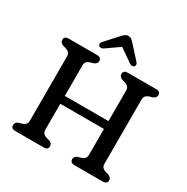

<svg xmlns="http://www.w3.org/2000/svg" viewBox="-200 -1086 1229 1259"><g transform="rotate(30 415.0 -456.0)"><path d="M250 -108Q250 -88.5 259.2 -78.8Q268.5 -69 285 -64L307 -58Q331.5 -48 331.5 -27.5Q331.5 0 298 0H84.5Q51.5 0 51.5 -27.5Q51.5 -48 76 -58L98 -64Q114 -69 123.5 -78.8Q133 -88.5 133 -108V-592Q133 -611.5 123.5 -621.2Q114 -631 98 -636L76 -642Q51.5 -652 51.5 -672.5Q51.5 -700 84.5 -700H298Q331.5 -700 331.5 -672.5Q331.5 -652 307 -642L285 -636Q268.5 -631 259.2 -621.2Q250 -611.5 250 -592V-362H580.5V-592Q580.5 -611.5 571.2 -621.2Q562 -631 545.5 -636L523.5 -642Q499 -652 499 -672.5Q499 -700 532.5 -700H746Q779 -700 779 -672.5Q779 -652 754.5 -642L732.5 -636Q716.5 -631 707 -621.2Q697.5 -611.5 697.5 -592V-108Q697.5 -88.5 707 -78.8Q716.5 -69 732.5 -64L754.5 -58Q779 -48 779 -27.5Q779 0 746 0H532.5Q499 0 499 -27.5Q499 -48 523.5 -58L545.5 -64Q562 -69 571.2 -78.8Q580.5 -88.5 580.5 -108V-302.5H250ZM317.5 -760.5Q296 -746.5 282.5 -757.5Q277 -762 276.5 -771Q276 -780 284.5 -789.5L370 -884Q382 -896.5 391.5 -904Q401 -911.5 415.5 -911.5Q429.5 -911.5 439 -904Q448.5 -896.5 460 -884L545.5 -789.5Q554 -780 553.5 -771Q553 -762 547.5 -757.5Q534.5 -746.5 512.5 -760.5L415 -828.5Z"/></g></svg>

Font: Fraunces 9pt S100
Style: Regular
Weight: 400
Version: Version 1.000; ttfautohint (v1.8.3)